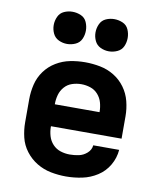

<svg xmlns="http://www.w3.org/2000/svg" viewBox="-86 -829 747 905"><g transform="rotate(10 288.0 -377.0)"><path d="M291 8Q330 8 368.5 0Q407 -8 440.5 -29.5Q474 -51 494 -85.5Q514 -120 517 -159H393Q391 -137 373.5 -121.5Q356 -106 334.5 -101.5Q313 -97 291 -97Q268 -97 246.5 -104Q225 -111 209.5 -127.5Q194 -144 187.5 -166Q181 -188 181 -210V-213H519V-320Q519 -356 510 -391.5Q501 -427 479.5 -456.5Q458 -486 427 -505Q396 -524 360 -531Q324 -538 288 -538Q252 -538 216.5 -531Q181 -524 149.5 -505Q118 -486 96.5 -456.5Q75 -427 66.5 -391.5Q58 -356 58 -320V-210Q58 -174 66.5 -138.5Q75 -103 97.5 -73.5Q120 -44 151.5 -25Q183 -6 219 1Q255 8 291 8ZM181 -318V-320Q181 -342 187 -363.5Q193 -385 208 -402Q223 -419 244.5 -426Q266 -433 288 -433Q310 -433 331.5 -426Q353 -419 368 -402Q383 -385 389 -363.5Q395 -342 395 -320V-318ZM388 -608Q409 -608 428.5 -617Q448 -626 456.5 -645Q465 -664 465 -685Q465 -706 456.5 -725.5Q448 -745 428.5 -753.5Q409 -762 388 -762Q367 -762 348 -753.5Q329 -745 320 -725.5Q311 -706 311 -685Q311 -664 320 -645Q329 -626 348 -617Q367 -608 388 -608ZM188 -608Q209 -608 228.5 -617Q248 -626 256.5 -645Q265 -664 265 -685Q265 -706 256.5 -725.5Q248 -745 228.5 -753.5Q209 -762 188 -762Q167 -762 148 -753.5Q129 -745 120 -725.5Q111 -706 111 -685Q111 -664 120 -645Q129 -626 148 -617Q167 -608 188 -608Z"/></g></svg>

Font: Iosevka Sparkle
Style: Bold
Weight: 700
Designer: Belleve Invis
Foundry: Belleve Invis
Version: Version 4.5.0; ttfautohint (v1.8.3)